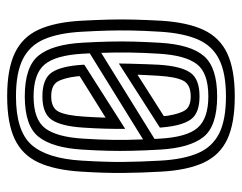

<svg xmlns="http://www.w3.org/2000/svg" viewBox="-88 -562 660 523"><g transform="rotate(90 241.5 -300.0)"><path d="M242 10Q167.5 10 123.9 -10.9Q80.2 -31.8 60.1 -76.1Q40 -120.5 36 -191Q33.8 -231.5 32.9 -266.4Q32 -301.2 32.9 -335.9Q33.8 -370.5 36 -410Q40.5 -481.5 61.2 -525.5Q82 -569.5 125.6 -589.8Q169.2 -610 242 -610Q315.5 -610 358.9 -589.6Q402.2 -569.2 422.6 -525.1Q443 -481 447 -410Q450.2 -354.5 450.6 -304.1Q451 -253.8 447 -191Q442.5 -119.5 422 -75.2Q401.5 -31 358.2 -10.5Q315 10 242 10ZM242 -14Q336 -14 373.6 -56Q411.2 -98 417 -192.8Q421 -257.5 420.6 -304.8Q420.2 -352 417 -408.2Q413.5 -470.5 396.6 -509.8Q379.8 -549 342.9 -567.5Q306 -586 242 -586Q177.8 -586 140.8 -567.2Q103.8 -548.5 86.9 -509.2Q70 -470 66 -408.2Q63.2 -363.5 62.6 -329.2Q62 -295 62.9 -263Q63.8 -231 66 -192.5Q69.5 -130 86.5 -90.6Q103.5 -51.2 140.8 -32.6Q178 -14 242 -14ZM242 -38Q161.5 -38 131 -75.4Q100.5 -112.8 95.8 -195.5Q93.5 -235 92.8 -268.8Q92 -302.5 92.9 -335.8Q93.8 -369 96 -406.5Q101 -489.8 132.1 -525.9Q163.2 -562 242 -562Q322.8 -562 352.5 -524.9Q382.2 -487.8 387 -407Q389.5 -363.5 390.2 -330.1Q391 -296.8 390.2 -265.1Q389.5 -233.5 387 -194.5Q382 -113.2 352.1 -75.6Q322.2 -38 242 -38ZM242 -62Q304.8 -62 328.8 -93.4Q352.8 -124.8 357.2 -197.8Q360 -239.5 360.5 -278.6Q361 -317.8 359.2 -360.2L124.8 -215Q125 -212 125.1 -208.8Q125.2 -205.5 125.5 -202.4Q125.8 -199.2 125.8 -196Q130 -122 155.2 -92Q180.5 -62 242 -62ZM242 -86Q193.8 -86 176.5 -112Q159.2 -138 155.8 -198Q155.8 -198 155.8 -198.4Q155.8 -198.8 155.8 -199.4Q155.8 -200 155.8 -200.2L330.5 -311.5Q330.8 -285 330 -256.6Q329.2 -228.2 327.2 -198.5Q323.5 -138 306.2 -112Q289 -86 242 -86ZM242 -110Q274 -110 284.1 -131Q294.2 -152 297.2 -200.2Q298 -211.8 298.9 -230Q299.8 -248.2 300 -258.2L186.8 -187.5Q187 -186.8 187.1 -185.5Q187.2 -184.2 187.4 -182.8Q187.5 -181.2 187.5 -179.8Q192 -142.8 202.4 -126.4Q212.8 -110 242 -110ZM123.5 -246.2 358 -391.5Q357.8 -395 357.6 -398.1Q357.5 -401.2 357.2 -405Q353.2 -479.5 327.6 -508.8Q302 -538 242 -538Q178 -538 154 -506.4Q130 -474.8 125.8 -403.5Q123.2 -361.8 122.6 -323.2Q122 -284.8 123.5 -246.2ZM152.5 -294.2Q152.5 -302 153 -324.2Q153.5 -346.5 154.4 -369.6Q155.2 -392.8 155.8 -402.5Q159.5 -462.2 176.8 -488.1Q194 -514 242 -514Q287.5 -514 304.6 -490.6Q321.8 -467.2 326.5 -413Q326.8 -411.8 326.8 -410.5Q326.8 -409.2 326.9 -408.1Q327 -407 327 -406ZM183 -345 295.8 -416.8Q295.5 -418.8 295.2 -422.4Q295 -426 294.8 -427.2Q289.2 -461.5 279 -475.8Q268.8 -490 242 -490Q209.2 -490 198.9 -469Q188.5 -448 185.8 -400.8Q185.2 -391.5 184.2 -371.9Q183.2 -352.2 183 -345Z"/></g></svg>

Font: Big Shoulders Inline Display Thin Black
Style: Regular
Weight: 900
Version: Version 2.002